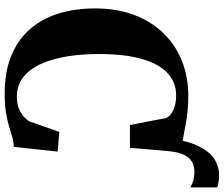

<svg xmlns="http://www.w3.org/2000/svg" viewBox="-86 -834 931 798"><g transform="rotate(90 379.0 -434.5)"><path d="M593.5 -509 561.5 -572 553 -655.5Q562 -740.5 584.5 -789.2Q607 -838 638.5 -859Q670 -880 706.5 -880Q724.5 -880 736.8 -877.8Q749 -875.5 758.5 -872V-760.5Q743.5 -769.5 728 -773.5Q712.5 -777.5 692 -777.5Q670.5 -777.5 652.8 -767.8Q635 -758 623.5 -735.2Q612 -712.5 608 -672.5ZM367.5 11Q278.5 11 212 -16Q145.5 -43 101.8 -92.8Q58 -142.5 36.2 -211.5Q14.5 -280.5 14.5 -365Q14.5 -454.5 41.2 -526Q68 -597.5 116.8 -648Q165.5 -698.5 231.8 -725.2Q298 -752 378 -752Q419 -752 450 -748.2Q481 -744.5 507 -739.2Q533 -734 558 -729.8Q583 -725.5 611.5 -725L594 -509.5H499L470 -660Q465.5 -670.5 453.8 -679.8Q442 -689 422.8 -695.2Q403.5 -701.5 375.5 -701.5Q322.5 -701.5 284 -666.5Q245.5 -631.5 224.8 -560Q204 -488.5 204 -379Q204 -309.5 214 -248Q224 -186.5 245.2 -139.8Q266.5 -93 300.2 -66.2Q334 -39.5 381.5 -39.5Q409.5 -39.5 429.5 -47.5Q449.5 -55.5 462.5 -67Q475.5 -78.5 483 -89.5L528 -216L609.5 -209L590 -27Q567.5 -26 547.8 -20Q528 -14 504.5 -7Q481 0 448.5 5.5Q416 11 367.5 11Z"/></g></svg>

Font: Merriweather 72pt ExtraBold
Style: Regular
Weight: 800
Version: Version 2.100